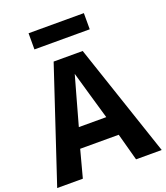

<svg xmlns="http://www.w3.org/2000/svg" viewBox="-173 -1101 1050 1217"><g transform="rotate(-20 352.5 -492.0)"><path d="M0 0 253 -761H449L705 0H532L482 -184H222L173 0ZM261 -316H446L395 -492L352 -642L310 -492ZM165 -875V-984H538V-875Z"/></g></svg>

Font: Menbere
Style: Regular
Weight: 400
Designer: Aleme Tadesse
Foundry: Sorkin Type Co
Version: Version 1.000